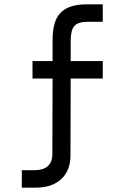

<svg xmlns="http://www.w3.org/2000/svg" viewBox="-20 -780 571 880"><path d="M221 -500V-598Q221 -685 258.5 -722.5Q296 -760 376 -760H451V-680H381Q338 -680 321 -661Q304 -642 304 -593V-500H451V-420H304L303 -68Q303 2 260.5 41Q218 80 145 80H80V0H138Q178 0 199 -18.5Q220 -37 220 -75L221 -420H129V-500Z"/></svg>

Font: Goli
Style: Regular
Weight: 400
Designer: jaikishan Patel
Foundry: MagicType
Version: Version 1.000